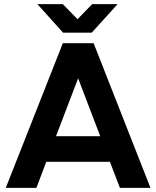

<svg xmlns="http://www.w3.org/2000/svg" viewBox="-20 -909 756 929"><path d="M512 -126H204L156 0H8L284 -700H433L708 0H560ZM465 -250 358 -530 251 -250ZM161 -889H284L355 -816L426 -889H549L424 -751H285Z"/></svg>

Font: Oak Sans
Style: Bold
Weight: 700
Designer: Erik Kennedy, Walven
Foundry: Erik Kennedy, Walven
Version: Version 1.000